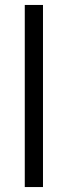

<svg xmlns="http://www.w3.org/2000/svg" viewBox="-20 -755 274 775"><path d="M80 0H153.5V-735H80Z"/></svg>

Font: Hauora
Style: Regular
Weight: 400
Designer: Mikhail Sharanda
Foundry: WCYS & Co.
Version: Version 1.010